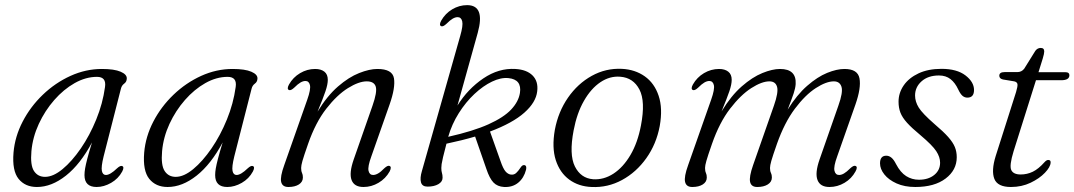

<svg xmlns="http://www.w3.org/2000/svg" viewBox="-20 -738 4292 767"><path d="M394 -113.5Q383.5 -71 387 -55Q390.5 -39 403 -39Q420 -39 447.5 -65.5Q461 -78 468.5 -74.5Q477.5 -70.5 468 -52.5Q452.5 -24 423.8 -7.5Q395 9 366 9Q317.5 9 317.5 -38.5Q317.5 -50.5 320 -65.2Q322.5 -80 328.8 -104.2Q335 -128.5 347.5 -169Q301 -82 243.5 -36.5Q186 9 127.5 9Q80.5 9 54.2 -23.5Q28 -56 34 -128.5Q39.5 -192.5 70.5 -252.2Q101.5 -312 151 -359.5Q200.5 -407 261.5 -434.8Q322.5 -462.5 387 -462.5Q436.5 -462.5 462 -451.5Q487.5 -440.5 486.5 -424Q486 -411 476 -403.8Q466 -396.5 463 -383.5ZM105.5 -134Q100.5 -78 115.8 -54.8Q131 -31.5 160 -31.5Q192.5 -31.5 230 -62.5Q267.5 -93.5 303 -145.2Q338.5 -197 364.5 -260.8Q390.5 -324.5 399.5 -390.5Q405.5 -431 367.5 -431Q322.5 -431 278.2 -406Q234 -381 196.8 -338.5Q159.5 -296 135 -243Q110.5 -190 105.5 -134Z M916 -113.5Q905.5 -71 909 -55Q912.5 -39 925 -39Q942 -39 969.5 -65.5Q983 -78 990.5 -74.5Q999.5 -70.5 990 -52.5Q974.5 -24 945.8 -7.5Q917 9 888 9Q839.5 9 839.5 -38.5Q839.5 -50.5 842 -65.2Q844.5 -80 850.8 -104.2Q857 -128.5 869.5 -169Q823 -82 765.5 -36.5Q708 9 649.5 9Q602.5 9 576.2 -23.5Q550 -56 556 -128.5Q561.5 -192.5 592.5 -252.2Q623.5 -312 673 -359.5Q722.5 -407 783.5 -434.8Q844.5 -462.5 909 -462.5Q958.5 -462.5 984 -451.5Q1009.5 -440.5 1008.5 -424Q1008 -411 998 -403.8Q988 -396.5 985 -383.5ZM627.5 -134Q622.5 -78 637.8 -54.8Q653 -31.5 682 -31.5Q714.5 -31.5 752 -62.5Q789.5 -93.5 825 -145.2Q860.5 -197 886.5 -260.8Q912.5 -324.5 921.5 -390.5Q927.5 -431 889.5 -431Q844.5 -431 800.2 -406Q756 -381 718.8 -338.5Q681.5 -296 657 -243Q632.5 -190 627.5 -134Z M1134 -378.5Q1125 -383 1134.5 -400.5Q1150.5 -429 1178.8 -445.8Q1207 -462.5 1239 -462.5Q1262 -462.5 1275.8 -451.8Q1289.5 -441 1289.5 -419Q1289.5 -401 1280.2 -373.5Q1271 -346 1248.5 -292Q1287 -355 1330.2 -392.5Q1373.5 -430 1414.8 -446.2Q1456 -462.5 1487.5 -462.5Q1547.5 -462.5 1553.8 -425.2Q1560 -388 1536.5 -321L1463.5 -113.5Q1448.5 -72.5 1452.2 -55.8Q1456 -39 1470.5 -39Q1479.5 -39 1490.2 -45Q1501 -51 1515.5 -66Q1529 -78.5 1536.5 -75Q1545.5 -71 1536.5 -53Q1520.5 -24.5 1492.2 -7.8Q1464 9 1432 9Q1395 9 1384.5 -18.8Q1374 -46.5 1393 -101L1468 -315.5Q1487.5 -371 1481 -392Q1474.5 -413 1445 -413Q1413.5 -413 1370 -386Q1326.5 -359 1283.5 -303.8Q1240.5 -248.5 1211 -164Q1193.5 -114 1188.2 -95.2Q1183 -76.5 1183 -67Q1183 -54.5 1186.5 -47.2Q1190 -40 1190 -29Q1190 -11.5 1174 -1.2Q1158 9 1132 9Q1108 9 1103.2 -11.2Q1098.5 -31.5 1115.5 -78.5L1207.5 -340Q1222 -381 1218.2 -397.8Q1214.5 -414.5 1200 -414.5Q1191 -414.5 1180.5 -408.5Q1170 -402.5 1155 -387.5Q1141.5 -375 1134 -378.5Z M1818.5 -594.5Q1830.5 -636 1826.5 -652.8Q1822.5 -669.5 1808 -669.5Q1799 -669.5 1788.5 -663.5Q1778 -657.5 1763 -642.5Q1749.5 -630 1742 -633.5Q1733 -638 1742.5 -655.5Q1758.5 -684 1786.5 -700.8Q1814.5 -717.5 1846 -717.5Q1919 -717.5 1888.5 -607L1807.5 -316.5Q1849 -383 1910.8 -424.8Q1972.5 -466.5 2038.5 -462.5Q2084 -460 2107.5 -436.5Q2131 -413 2126 -373Q2121 -329 2074.5 -287.8Q2028 -246.5 1937.5 -212.5L1979.5 -94.5Q1989.5 -65 1999.2 -53.5Q2009 -42 2021 -40.5Q2033.5 -39 2042 -47Q2050.5 -55 2057 -65Q2063 -74.5 2067 -76.8Q2071 -79 2075 -78.5Q2085 -76.5 2081.5 -60Q2073 -27 2050.2 -8.2Q2027.5 10.5 1994 9Q1967 7.5 1951.2 -9Q1935.5 -25.5 1923 -63L1878 -192.5Q1825.5 -177 1763.5 -164Q1754 -128.5 1749.8 -110Q1745.5 -91.5 1744.2 -82.5Q1743 -73.5 1743 -67Q1743 -54.5 1745.5 -47Q1748 -39.5 1748 -28Q1748 -12 1731 -2.2Q1714 7.5 1688 7.5Q1666.5 7.5 1661.8 -9.5Q1657 -26.5 1665.5 -55ZM2011 -426Q1981 -429 1945.5 -412Q1910 -395 1875.2 -362.5Q1840.5 -330 1812.8 -286Q1785 -242 1770.5 -191.5Q1870.5 -214 1931.5 -241.5Q1992.5 -269 2022 -300.5Q2051.5 -332 2057 -366.5Q2065.5 -420.5 2011 -426Z M2464 -463Q2517 -460.5 2555.8 -433Q2594.5 -405.5 2611.2 -355.2Q2628 -305 2615.5 -234.5Q2602 -162.5 2562 -106.2Q2522 -50 2465 -19Q2408 12 2343.5 9Q2291.5 7 2254 -20.5Q2216.5 -48 2200.2 -98.2Q2184 -148.5 2196.5 -219.5Q2210 -291.5 2249 -347.8Q2288 -404 2344 -435Q2400 -466 2464 -463ZM2349 -22Q2391.5 -19 2430.5 -44.2Q2469.5 -69.5 2498.5 -118.8Q2527.5 -168 2540.5 -237Q2559 -333 2534.5 -380.2Q2510 -427.5 2458 -431.5Q2416.5 -435 2378.8 -409.8Q2341 -384.5 2312.8 -335.2Q2284.5 -286 2271.5 -217Q2253 -120.5 2276.5 -73.2Q2300 -26 2349 -22Z M2988.5 -78.5 3071.5 -315.5Q3090.5 -369.5 3084.2 -391.2Q3078 -413 3053.5 -413Q3023.5 -413 2981.2 -386Q2939 -359 2896.5 -303.8Q2854 -248.5 2824.5 -164Q2807 -114 2801.8 -95.2Q2796.5 -76.5 2796.5 -67Q2796.5 -54.5 2800 -47.2Q2803.5 -40 2803.5 -29Q2803.5 -11.5 2787.5 -1.2Q2771.5 9 2745.5 9Q2721.5 9 2716.8 -11.2Q2712 -31.5 2729 -78.5L2821 -340Q2835.5 -381 2831.8 -397.8Q2828 -414.5 2813.5 -414.5Q2804.5 -414.5 2794 -408.5Q2783.5 -402.5 2768.5 -387.5Q2755 -375 2747.5 -378.5Q2738.5 -383 2748 -400.5Q2764 -429 2792.2 -445.8Q2820.5 -462.5 2852.5 -462.5Q2875.5 -462.5 2889.2 -451.8Q2903 -441 2903 -419Q2903 -401 2893.8 -373.8Q2884.5 -346.5 2862.5 -293Q2900.5 -355.5 2943 -392.8Q2985.5 -430 3025.5 -446.2Q3065.5 -462.5 3096 -462.5Q3162 -462.5 3158.5 -402Q3157.5 -386 3150.5 -365Q3143.5 -344 3126.5 -300Q3163.5 -359.5 3204.5 -395.2Q3245.5 -431 3284.2 -446.8Q3323 -462.5 3353.5 -462.5Q3406.5 -462.5 3413.5 -424.8Q3420.5 -387 3397.5 -321L3324.5 -113.5Q3309.5 -72.5 3313.5 -55.8Q3317.5 -39 3332 -39Q3341 -39 3351.5 -45Q3362 -51 3377 -66Q3390.5 -78.5 3398 -75Q3407.5 -71 3397.5 -53Q3382 -24.5 3353.8 -7.8Q3325.5 9 3293.5 9Q3256.5 9 3245.8 -18.8Q3235 -46.5 3254 -101L3329 -315.5Q3348.5 -370 3341.5 -391.5Q3334.5 -413 3311 -413Q3280.5 -413 3238.8 -386Q3197 -359 3155.5 -303.8Q3114 -248.5 3084 -164Q3066.5 -114 3061.2 -95.2Q3056 -76.5 3056 -67Q3056 -54.5 3059.8 -47.2Q3063.5 -40 3063.5 -29Q3063.5 -11.5 3047.2 -1.2Q3031 9 3005 9Q2981 9 2976.5 -11.2Q2972 -31.5 2988.5 -78.5Z M3651 -20Q3688.5 -20 3712 -39Q3735.5 -58 3735.5 -88Q3735.5 -110.5 3720.2 -134Q3705 -157.5 3657 -198Q3622.5 -226.5 3603.5 -247.5Q3584.5 -268.5 3577 -288Q3569.5 -307.5 3569.5 -331.5Q3569.5 -367 3590.2 -397Q3611 -427 3649.5 -445Q3688 -463 3741 -463Q3802.5 -463 3836.8 -436.8Q3871 -410.5 3871 -378.5Q3871 -348 3844.5 -348Q3833.5 -348 3825 -355.2Q3816.5 -362.5 3808 -380.5Q3795.5 -407.5 3777 -422Q3758.5 -436.5 3731 -436.5Q3687.5 -436.5 3661.5 -413.2Q3635.5 -390 3635.5 -356.5Q3635.5 -332 3650.2 -308.2Q3665 -284.5 3712.5 -243Q3748.5 -212.5 3767.8 -190.8Q3787 -169 3794.5 -150.5Q3802 -132 3802 -110Q3802 -58.5 3757.5 -24.8Q3713 9 3636.5 9Q3593.5 9 3561.8 -5.2Q3530 -19.5 3512.8 -41.2Q3495.5 -63 3495.5 -85.5Q3495.5 -116 3520.5 -116Q3531.5 -116 3541 -108.2Q3550.5 -100.5 3559.5 -82.5Q3577 -49 3600 -34.5Q3623 -20 3651 -20Z M4031.5 -413 3986.5 -420.5Q3972 -424 3972 -435.5Q3972 -450 3993 -450H4044Q4061 -450 4071.5 -463.5L4116 -535Q4124.5 -546.5 4137.5 -546.5Q4151.5 -546.5 4151.5 -532.5Q4151.5 -524 4145.5 -504L4128.5 -449.5H4237Q4252 -449.5 4252 -437.5Q4252 -417.5 4219 -417.5H4118.5L4029 -133.5Q4011.5 -76.5 4019.8 -58.8Q4028 -41 4057.5 -41Q4083 -41 4105.8 -52Q4128.5 -63 4152.5 -90Q4160.5 -99 4167.5 -99Q4178 -99 4177 -88Q4176 -70.5 4154.2 -47.8Q4132.5 -25 4097 -8Q4061.5 9 4018.5 9Q3965 9 3952.2 -23.5Q3939.5 -56 3957.5 -114.5L4039 -370.5Q4046 -393.5 4044.5 -402Q4043 -410.5 4031.5 -413Z"/></svg>

Font: Fraunces 9pt S000 Light
Style: Italic
Weight: 300
Italic angle: -16°
Version: Version 1.000; ttfautohint (v1.8.3)